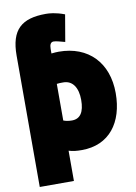

<svg xmlns="http://www.w3.org/2000/svg" viewBox="-107 -874 818 1157"><g transform="rotate(-10 302.0 -295.5)"><path d="M40 215H249V30C276 38 297 40 329 40C497 40 589 -83 589 -263C589 -449 475 -568 294 -568C281 -568 265 -567 249 -565V-593C249 -620 257 -634 274 -634C286 -634 311 -628 343 -619L371 -783C316 -804 276 -806 257 -806C109 -806 40 -748 40 -588ZM249 -155V-379C260 -381 275 -381 289 -381C346 -381 377 -333 377 -259C377 -184 352 -146 301 -146C282 -146 263 -149 249 -155Z"/></g></svg>

Font: Repo ExtraBlack
Style: Regular
Weight: 400
Designer: Stefan Peev
Foundry: Context Ltd
Version: Version 001.502